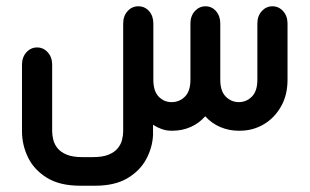

<svg xmlns="http://www.w3.org/2000/svg" viewBox="-20 -416 985 611"><path d="M633 -46Q614 -24 587 -12Q560 0 529 0H526Q509 0 494 -5.5Q479 -11 467 -19V14Q465 54 445 91Q425 128 385 151.5Q345 175 283 175H235Q170 175 129 149.5Q88 124 69 84.5Q50 45 50 2V-210Q50 -234 64 -249.5Q78 -265 98 -265Q118 -265 132 -249.5Q146 -234 146 -210V2Q146 14 149.5 28.5Q153 43 163 55.5Q173 68 192 76Q211 84 242 84H275Q307 84 326 76Q345 68 355 55.5Q365 43 368.5 28.5Q372 14 372 2V-341Q372 -365 386 -380.5Q400 -396 420 -396Q441 -396 454.5 -380.5Q468 -365 468 -341V-162Q468 -126 485 -108.5Q502 -91 526 -91Q551 -91 568.5 -108.5Q586 -126 586 -162V-341Q586 -365 600 -380.5Q614 -396 634 -396Q654 -396 667.5 -380.5Q681 -365 681 -341V-162Q681 -126 698.5 -108.5Q716 -91 740 -91Q764 -91 781.5 -108.5Q799 -126 799 -162V-341Q799 -365 813 -380.5Q827 -396 847 -396Q867 -396 881 -380.5Q895 -365 895 -341V-162Q895 -114 874.5 -77.5Q854 -41 819.5 -20.5Q785 0 743 0H739Q709 0 681.5 -11.5Q654 -23 633 -46Z"/></svg>

Font: Beiruti SemiBold
Style: Regular
Weight: 600
Designer: Arlette Boutros
Foundry: Boutros
Version: Version 1.41